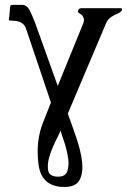

<svg xmlns="http://www.w3.org/2000/svg" viewBox="-20 -491 542 784"><path d="M243.2 272.5Q148.9 272.5 137.2 179.7Q133.8 153.3 133.8 128.4Q133.8 65.9 154.8 11.7Q171.4 -31.2 188 -72.3L85.9 -375Q76.2 -402.3 41 -405.8L16.1 -407.7L21.5 -462.9Q21.5 -471.2 31.7 -471.2H70.3Q89.4 -471.2 101.1 -449.2Q111.3 -429.2 124.5 -394.5L215.8 -140.1L320.3 -396.5Q322.8 -402.3 322.8 -409.7Q322.8 -414.1 321.3 -418.5Q316.4 -430.2 306.2 -435.1Q298.3 -439.5 298.3 -444.8Q298.3 -445.8 299.3 -448.7Q302.7 -457.5 312.5 -457.5H472.2Q478.5 -457.5 478.5 -453.1Q478.5 -451.7 477.5 -448.7Q474.6 -442.4 461.4 -436Q447.8 -430.7 436 -422.9Q419.4 -412.6 412.1 -393.6L256.8 -26.9Q274.9 21.5 292.7 74.5Q310.5 127.4 315.4 171.4Q316.4 181.6 316.4 191.4Q316.4 222.2 305.2 243.7Q290 272.5 243.2 272.5ZM215.3 230.5H216.8Q249 230.5 255.9 205.1Q259.8 190.9 259.8 175.3Q259.8 161.1 256.8 146Q251 112.8 240 81.8Q229 50.8 227.5 42Q221.7 55.7 206.3 86.7Q190.9 117.7 181.6 148.9Q175.3 170.4 175.3 188.5Q175.3 197.3 176.8 205.1Q181.2 229.5 215.3 230.5Z"/></svg>

Font: Caudex
Style: Regular
Weight: 400
Version: Version 1.04